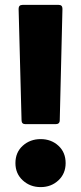

<svg xmlns="http://www.w3.org/2000/svg" viewBox="-20 -754 331 784"><path d="M84 -247Q68 -247 68 -263L56 -718Q56 -734 72 -734H220Q235 -734 235 -718L224 -263Q224 -247 207 -247ZM146 10Q103 10 73 -17.5Q43 -45 43 -88Q43 -132 73 -159Q103 -186 146 -186Q189 -186 218.5 -159Q248 -132 248 -88Q248 -45 218.5 -17.5Q189 10 146 10Z"/></svg>

Font: LINE Seed Sans ExtraBold
Style: Regular
Weight: 800
Designer: LINE VX Design & Dalton Maag Ltd & Sandoll Inc
Foundry: Dalton Maag Ltd
Version: Version 1.003